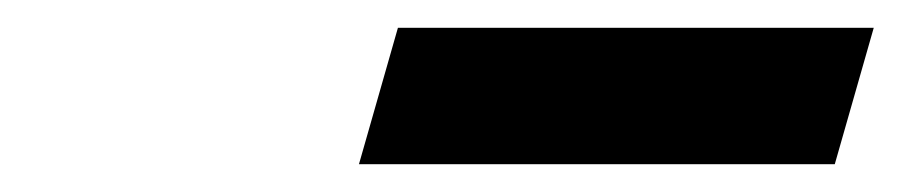

<svg xmlns="http://www.w3.org/2000/svg" viewBox="-20 -711 654 138"><path d="M580 -593H238L266 -691H608Z"/></svg>

Font: Intel One Mono
Style: Bold Italic
Weight: 700
Italic angle: -16°
Monospace: yes
Designer: Fred Shallcrass
Foundry: Frere-Jones Type LLC
Version: Version 1.400;hotconv 1.1.0;makeotfexe 2.6.0;FJTRelease1.4